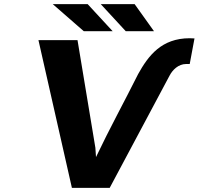

<svg xmlns="http://www.w3.org/2000/svg" viewBox="-20 -904 956 924"><path d="M439 -193 353 -711H165L326 0H508L796 -540C810 -567 838 -596 876 -596H893L916 -719L893 -720C757 -720 694 -636 645 -548C578 -414 507 -285 442 -148ZM522 -754 402 -884H234L383 -754ZM721 -754 628 -884H465L585 -754Z"/></svg>

Font: Asimov
Style: XWidIt
Weight: 500
Designer: Google
Version: Version 2.000980; 2014